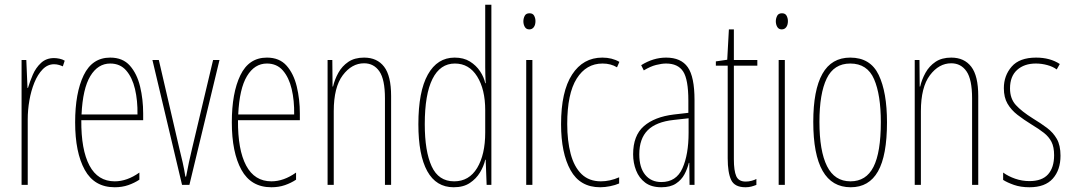

<svg xmlns="http://www.w3.org/2000/svg" viewBox="-20 -780 4528 810"><path d="M208 -535Q218 -535 230.5 -532.5Q243 -530 253 -524L245 -500Q239 -503 229 -506Q219 -509 208 -509Q181 -509 160 -487.5Q139 -466 125 -431.5Q111 -397 104 -356.5Q97 -316 97 -277V0H71V-527H91L96 -409H98Q106 -436 118.5 -465Q131 -494 153 -514.5Q175 -535 208 -535Z M445 -537Q498 -537 528 -503Q558 -469 571 -415Q584 -361 584 -301V-273H323Q322 -148 357.5 -81.5Q393 -15 464 -15Q516 -15 568 -52V-22Q547 -8 521 1Q495 10 464 10Q378 10 337.5 -63.5Q297 -137 297 -264Q297 -388 333 -462.5Q369 -537 445 -537ZM445 -512Q393 -512 361 -459Q329 -406 324 -297H560Q561 -356 549.5 -404.5Q538 -453 512.5 -482.5Q487 -512 445 -512Z M748 0 623 -527H650L737 -152Q744 -124 750.5 -95.5Q757 -67 762 -35H765Q771 -66 777 -95Q783 -124 790 -152L879 -527H906L779 0Z M1106 -537Q1159 -537 1189 -503Q1219 -469 1232 -415Q1245 -361 1245 -301V-273H984Q983 -148 1018.5 -81.5Q1054 -15 1125 -15Q1177 -15 1229 -52V-22Q1208 -8 1182 1Q1156 10 1125 10Q1039 10 998.5 -63.5Q958 -137 958 -264Q958 -388 994 -462.5Q1030 -537 1106 -537ZM1106 -512Q1054 -512 1022 -459Q990 -406 985 -297H1221Q1222 -356 1210.5 -404.5Q1199 -453 1173.5 -482.5Q1148 -512 1106 -512Z M1516 -537Q1571 -537 1600.5 -498.5Q1630 -460 1630 -375V0H1604V-365Q1604 -445 1580.5 -479Q1557 -513 1516 -513Q1464 -513 1426 -462.5Q1388 -412 1388 -311V0H1362V-527H1382L1383 -415H1385Q1392 -445 1407.5 -473Q1423 -501 1449.5 -519Q1476 -537 1516 -537Z M1894 10Q1820 10 1782.5 -58Q1745 -126 1745 -256Q1745 -394 1785 -465.5Q1825 -537 1898 -537Q1936 -537 1962.5 -520.5Q1989 -504 2005.5 -479Q2022 -454 2027 -429H2029Q2028 -448 2027.5 -464.5Q2027 -481 2027 -497V-760H2053V0H2033L2029 -106H2027Q2021 -79 2005 -52.5Q1989 -26 1962 -8Q1935 10 1894 10ZM1896 -15Q1959 -15 1993 -71.5Q2027 -128 2027 -221V-315Q2027 -403 1993 -457.5Q1959 -512 1899 -512Q1837 -512 1804.5 -447Q1772 -382 1772 -256Q1772 -142 1801 -78.5Q1830 -15 1896 -15Z M2214 -724Q2228 -724 2233.5 -713.5Q2239 -703 2239 -691Q2239 -675 2232 -665.5Q2225 -656 2213 -656Q2200 -656 2194 -666.5Q2188 -677 2188 -690Q2188 -702 2193.5 -713Q2199 -724 2214 -724ZM2226 -527V0H2200V-527Z M2512 10Q2427 10 2387 -62Q2347 -134 2347 -256Q2347 -394 2393.5 -465.5Q2440 -537 2521 -537Q2562 -537 2593 -519L2583 -496Q2557 -512 2522 -512Q2453 -512 2413 -448.5Q2373 -385 2373 -257Q2373 -186 2387.5 -131Q2402 -76 2433.5 -45.5Q2465 -15 2515 -15Q2553 -15 2592 -32V-6Q2576 1 2554 5.5Q2532 10 2512 10Z M2790 -537Q2853 -537 2881.5 -496.5Q2910 -456 2910 -358V0H2889L2888 -93H2886Q2880 -68 2867.5 -44.5Q2855 -21 2831.5 -5.5Q2808 10 2770 10Q2728 10 2702 -9.5Q2676 -29 2663.5 -61Q2651 -93 2651 -129Q2651 -208 2696 -247.5Q2741 -287 2823 -297L2884 -304V-355Q2884 -445 2862 -478.5Q2840 -512 2790 -512Q2772 -512 2748 -506Q2724 -500 2696 -483L2685 -505Q2736 -537 2790 -537ZM2822 -274Q2748 -266 2712.5 -230.5Q2677 -195 2677 -129Q2677 -73 2702 -42.5Q2727 -12 2770 -12Q2833 -12 2859 -70Q2885 -128 2885 -220V-281Z M3126 -14Q3139 -14 3151.5 -17.5Q3164 -21 3171 -25V0Q3161 4 3150 7Q3139 10 3125 10Q3079 10 3064.5 -21Q3050 -52 3050 -112V-503H3000V-521L3048 -528L3055 -656H3076V-527H3175V-503H3076V-108Q3076 -60 3086 -37Q3096 -14 3126 -14Z M3279 -724Q3293 -724 3298.5 -713.5Q3304 -703 3304 -691Q3304 -675 3297 -665.5Q3290 -656 3278 -656Q3265 -656 3259 -666.5Q3253 -677 3253 -690Q3253 -702 3258.5 -713Q3264 -724 3279 -724ZM3291 -527V0H3265V-527Z M3722 -264Q3722 -124 3684 -57Q3646 10 3569 10Q3411 10 3411 -266Q3411 -400 3449.5 -468.5Q3488 -537 3567 -537Q3652 -537 3687 -464Q3722 -391 3722 -264ZM3437 -266Q3437 -143 3469 -79Q3501 -15 3568 -15Q3634 -15 3665 -76Q3696 -137 3696 -265Q3696 -380 3667.5 -446Q3639 -512 3567 -512Q3498 -512 3467.5 -448.5Q3437 -385 3437 -266Z M3993 -537Q4048 -537 4077.5 -498.5Q4107 -460 4107 -375V0H4081V-365Q4081 -445 4057.5 -479Q4034 -513 3993 -513Q3941 -513 3903 -462.5Q3865 -412 3865 -311V0H3839V-527H3859L3860 -415H3862Q3869 -445 3884.5 -473Q3900 -501 3926.5 -519Q3953 -537 3993 -537Z M4454 -123Q4454 -63 4421.5 -26.5Q4389 10 4323 10Q4286 10 4257.5 0Q4229 -10 4212 -21V-52Q4234 -36 4263 -26Q4292 -16 4323 -16Q4376 -16 4401.5 -44.5Q4427 -73 4427 -125Q4427 -160 4416 -181.5Q4405 -203 4384 -219.5Q4363 -236 4333 -254Q4299 -275 4272.5 -295.5Q4246 -316 4230.5 -342.5Q4215 -369 4215 -408Q4215 -461 4248 -499Q4281 -537 4351 -537Q4410 -537 4451 -510L4438 -487Q4422 -499 4398 -505.5Q4374 -512 4350 -512Q4301 -512 4271 -485Q4241 -458 4241 -407Q4241 -364 4265.5 -337Q4290 -310 4338 -280Q4371 -260 4397 -240.5Q4423 -221 4438.5 -194Q4454 -167 4454 -123Z"/></svg>

Font: Noto Sans Gurmukhi ExtraCondensed Thin
Style: Regular
Weight: 100
Width: 2
Designer: Jelle Bosma - Monotype Design Team
Foundry: Monotype Imaging Inc.
Version: Version 2.004; ttfautohint (v1.8.4.7-5d5b)